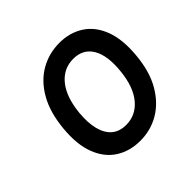

<svg xmlns="http://www.w3.org/2000/svg" viewBox="-134 -625 769 769"><g transform="rotate(-45 250.0 -240.5)"><path d="M249.5 12.5Q190 12.5 145.8 -15.8Q101.5 -44 79.8 -100.5Q58 -157 66 -240.5Q74 -325 106.5 -381.5Q139 -438 188.5 -466.2Q238 -494.5 297 -494.5Q355.5 -494.5 399.8 -466Q444 -437.5 465.5 -381Q487 -324.5 479 -240.5Q471.5 -157 438.8 -100.8Q406 -44.5 357 -16Q308 12.5 249.5 12.5ZM254 -72.5Q309 -72.5 345.5 -116.2Q382 -160 390 -240.5Q398.5 -322 372.5 -366Q346.5 -410 291 -410Q236 -410 200 -366.5Q164 -323 155.5 -240.5Q150.5 -187.5 160.2 -149.8Q170 -112 193.5 -92.2Q217 -72.5 254 -72.5Z"/></g></svg>

Font: Karla Medium
Style: Italic
Weight: 500
Italic angle: -8°
Designer: Jonathan Pinhorn
Version: Version 2.001